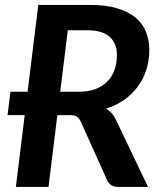

<svg xmlns="http://www.w3.org/2000/svg" viewBox="-20 -742 644 762"><path d="M294 -378Q332.5 -378 360.8 -389.2Q389 -400.5 407.5 -420Q426 -439.5 435 -466Q444 -492.5 444 -523.5Q444 -570.5 414.8 -596.2Q385.5 -622 325 -622H249L219 -378ZM337.5 -722.5Q400 -722.5 444.5 -709.2Q489 -696 517.5 -672.5Q546 -649 559.2 -616Q572.5 -583 572.5 -543.5Q572.5 -502 560.8 -465.2Q549 -428.5 527 -398.5Q505 -368.5 473.2 -346Q441.5 -323.5 401 -311Q412.5 -304 422 -294Q431.5 -284 438.5 -270L567.5 0H451Q417.5 0 405.5 -26L300 -260.5Q294 -273.5 285 -279.2Q276 -285 258 -285H207.5L172.5 0H43L78 -285H10L21.5 -378H89.5L132 -722.5Z"/></svg>

Font: Lato 2
Style: Bold Italic
Weight: 700
Italic angle: -7°
Designer: Lukasz Dziedzic with Adam Twardoch and Botio Nikoltchev
Foundry: tyPoland Lukasz Dziedzic
Version: Version 2.015; 2015-08-06; http://www.latofonts.com/